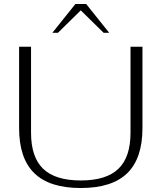

<svg xmlns="http://www.w3.org/2000/svg" viewBox="-20 -935 812 965"><path d="M76 -291V-700H136V-268Q136 -145 197 -86.5Q258 -28 386 -28Q514 -28 575 -86.5Q636 -145 636 -268V-700H696V-291Q696 -139 619.5 -64.5Q543 10 386 10Q229 10 152.5 -64.5Q76 -139 76 -291ZM359 -915H413L529 -770H501L386 -883L271 -770H243Z"/></svg>

Font: Fahkwang ExtraLight
Style: Regular
Weight: 275
Designer: Suppakit Chalermlarp | Katatrad Co.,Ltd.
Foundry: Cadson Demak Co.,Ltd.
Version: Version 1.000; ttfautohint (v1.6)